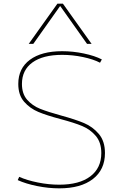

<svg xmlns="http://www.w3.org/2000/svg" viewBox="-20 -1020 671 1050"><path d="M77 -35 85 -53Q127 -34 187 -22Q247 -10 304 -10Q414 -10 474 -55.5Q534 -101 534 -183Q534 -241 504 -276.5Q474 -312 430 -330.5Q386 -349 310 -369Q235 -389 189.5 -408Q144 -427 112 -463.5Q80 -500 80 -561Q80 -646 143.5 -693Q207 -740 320 -740Q379 -740 438.5 -727.5Q498 -715 537 -695L527 -677Q491 -696 434 -708Q377 -720 320 -720Q215 -720 157.5 -678.5Q100 -637 100 -561Q100 -507 128.5 -474.5Q157 -442 199.5 -425Q242 -408 315 -388Q392 -367 439.5 -347Q487 -327 520.5 -287.5Q554 -248 554 -183Q554 -92 488 -41Q422 10 304 10Q245 10 183 -2.5Q121 -15 77 -35ZM294 -1000H324L481 -780H456L310 -986H308L162 -780H137Z"/></svg>

Font: Enso Thin
Style: Regular
Weight: 100
Designer: Coji Morishita
Foundry: UNDERFOREST DESIGN
Version: Version 1.000